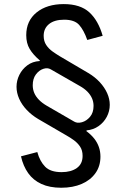

<svg xmlns="http://www.w3.org/2000/svg" viewBox="-20 -757 608 925"><path d="M274.9 147.5Q219.2 147.5 179.7 129.4Q140.1 111.3 116 77.4Q91.8 43.5 81.1 -3.9L159.7 -24.4Q171.9 20 197.5 46.1Q223.1 72.3 276.9 72.3Q322.3 72.3 350.1 52.5Q377.9 32.7 377.9 -5.9Q377.9 -32.7 365.7 -50.8Q353.5 -68.8 335.9 -81.5Q318.4 -94.2 301.8 -103.5L164.1 -183.6Q132.8 -202.1 109.1 -227.1Q85.4 -252 72.5 -280.8Q59.6 -309.6 59.6 -338.9Q59.6 -368.7 73.2 -396.2Q86.9 -423.8 111.8 -442.4Q136.7 -460.9 170.9 -462.9L172.4 -465.3Q139.6 -493.2 123 -521Q106.4 -548.8 106.4 -587.4Q106.4 -656.7 156.2 -697Q206.1 -737.3 287.1 -737.3Q366.7 -737.3 410.2 -697.8Q453.6 -658.2 474.6 -584.5L400.4 -564.5Q383.8 -611.8 361.3 -637Q338.9 -662.1 289.1 -662.1Q242.2 -662.1 216.3 -641.1Q190.4 -620.1 190.4 -584.5Q190.4 -558.6 202.6 -540.3Q214.8 -522 232.7 -509.3Q250.5 -496.6 267.6 -486.3L405.3 -405.3Q437.5 -386.2 460.7 -361.1Q483.9 -335.9 496.3 -308.1Q508.8 -280.3 508.8 -252Q508.8 -221.2 494.4 -194.1Q480 -167 454.8 -149.4Q429.7 -131.8 397.5 -128.9L396 -125.5Q419.4 -107.9 434.3 -88.9Q449.2 -69.8 456.5 -48.3Q463.9 -26.9 463.9 -2.4Q463.9 43.5 439.9 77.1Q416 110.8 373.5 129.2Q331.1 147.5 274.9 147.5ZM337.9 -170.9Q353 -162.1 375 -168.2Q397 -174.3 413.8 -194.3Q430.7 -214.4 430.7 -246.6Q430.7 -266.6 423.1 -283.7Q415.5 -300.8 400.9 -315.7Q386.2 -330.6 364.3 -342.8L224.6 -422.9Q209 -432.1 188.5 -425.3Q168 -418.5 152.8 -398.2Q137.7 -377.9 137.7 -346.2Q137.7 -326.7 145 -309.3Q152.3 -292 167.5 -276.4Q182.6 -260.7 206.1 -247.1Z"/></svg>

Font: Adwaita Sans
Style: Regular
Weight: 400
Designer: Rasmus Andersson
Foundry: rsms
Version: Version 4.001;git-9221beed3